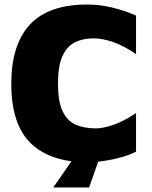

<svg xmlns="http://www.w3.org/2000/svg" viewBox="-20 -704 673 851"><path d="M367 15Q204 15 117 -68.5Q30 -152 30 -333Q30 -506 112.5 -595Q195 -684 367 -684Q420 -684 475.5 -671Q531 -658 583 -635V-464Q528 -502 480.5 -518Q433 -534 395 -534Q347 -534 311.5 -516Q276 -498 256.5 -454.5Q237 -411 237 -332Q237 -255 257 -212Q277 -169 314.5 -152Q352 -135 405 -135Q436 -135 482 -150.5Q528 -166 583 -203V-32Q557 -18 520 -7.5Q483 3 443 9Q403 15 367 15ZM216 127 309 -7H422L375 127Z"/></svg>

Font: Maven Pro Black
Style: Regular
Weight: 900
Designer: Joe Prince
Foundry: Joe Prince
Version: Version 2.103